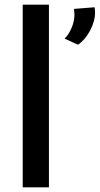

<svg xmlns="http://www.w3.org/2000/svg" viewBox="-20 -800 426 820"><path d="M189 -780V0H77V-780ZM256 -635Q274 -653 286 -681.5Q298 -710 298 -739Q298 -746 296 -762L384 -769Q386 -755 386 -748Q386 -709 364.5 -669Q343 -629 313 -609Z"/></svg>

Font: Josefin Sans SemiBold
Style: Regular
Weight: 600
Designer: Santiago Orozco
Foundry: Typemade
Version: Version 2.000